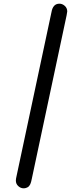

<svg xmlns="http://www.w3.org/2000/svg" viewBox="-20 -770 384 1040"><path d="M65.9 208Q65.9 199.2 69.8 183.1L258.8 -704.1Q266.6 -750 301.8 -750Q317.9 -750 331.1 -738Q344.2 -726.1 344.2 -708L340.8 -687L151.9 200.2Q151.9 200.2 150.9 204.1Q149.9 209 149.4 211.4Q148.9 213.9 147 219.5Q145 225.1 143.6 228.5Q142.1 231.9 138.4 236.6Q134.8 241.2 130.9 243.7Q127 246.1 121.1 248Q115.2 250 107.9 250Q91.8 250 78.9 238Q65.9 226.1 65.9 208Z"/></svg>

Font: CMU Sans Serif
Style: BoldOblique
Weight: 700
Italic angle: -12°
Version: Version 0.7.0